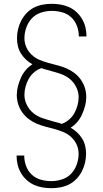

<svg xmlns="http://www.w3.org/2000/svg" viewBox="-20 -843 540 1006"><path d="M249 143Q225 143 202 139Q179 135 158 125.5Q137 116 119.5 100Q102 84 90 63.5Q78 43 72.5 20.5Q67 -2 67 -26V-28H107V-26Q107 1 117 27.5Q127 54 147 72.5Q167 91 194 98.5Q221 106 249 106Q277 106 305 97Q333 88 352.5 67.5Q372 47 382 19Q392 -9 392 -37Q392 -62 382 -84.5Q372 -107 354 -124Q336 -141 313.5 -150.5Q291 -160 267.5 -166.5Q244 -173 220 -179Q196 -185 173.5 -194.5Q151 -204 131.5 -218.5Q112 -233 97.5 -253Q83 -273 75.5 -296.5Q68 -320 68 -345Q68 -368 74 -391Q80 -414 89.5 -435.5Q99 -457 114.5 -475.5Q130 -494 150 -506Q132 -516 116.5 -530.5Q101 -545 90 -562.5Q79 -580 74 -600.5Q69 -621 69 -642Q69 -666 74.5 -689.5Q80 -713 91 -734.5Q102 -756 119 -774Q136 -792 157.5 -803Q179 -814 203 -818.5Q227 -823 251 -823Q275 -823 298 -819Q321 -815 342 -805.5Q363 -796 380.5 -780Q398 -764 410 -743.5Q422 -723 427.5 -700.5Q433 -678 433 -654V-652H393V-654Q393 -681 383 -707.5Q373 -734 353 -752.5Q333 -771 306 -778.5Q279 -786 251 -786Q223 -786 195 -777Q167 -768 147.5 -747.5Q128 -727 118 -699Q108 -671 108 -643Q108 -618 118 -595.5Q128 -573 146 -556Q164 -539 186.5 -529.5Q209 -520 232.5 -513.5Q256 -507 280 -501Q304 -495 326.5 -485.5Q349 -476 368.5 -461.5Q388 -447 402.5 -427Q417 -407 424.5 -383.5Q432 -360 432 -335Q432 -312 426 -289Q420 -266 410.5 -244.5Q401 -223 385.5 -204.5Q370 -186 350 -174Q368 -164 383.5 -149.5Q399 -135 410 -117.5Q421 -100 426 -79.5Q431 -59 431 -38Q431 -14 425.5 9.5Q420 33 409 54.5Q398 76 381 94Q364 112 342.5 123Q321 134 297 138.5Q273 143 249 143ZM304 -194Q325 -202 342 -216.5Q359 -231 369.5 -250Q380 -269 386 -290.5Q392 -312 392 -334Q392 -361 379.5 -386.5Q367 -412 345.5 -429.5Q324 -447 297.5 -456Q271 -465 244 -472V-473H242Q230 -476 218.5 -479Q207 -482 196 -486Q175 -478 158 -463.5Q141 -449 130.5 -430Q120 -411 114 -389.5Q108 -368 108 -346Q108 -319 120.5 -293.5Q133 -268 154.5 -250.5Q176 -233 202.5 -224Q229 -215 256 -208V-207H258Q270 -204 281.5 -201Q293 -198 304 -194Z"/></svg>

Font: Iosevka Curly Extralight
Style: Regular
Weight: 200
Monospace: yes
Designer: Belleve Invis
Foundry: Belleve Invis
Version: Version 22.1.2; ttfautohint (v1.8.4)